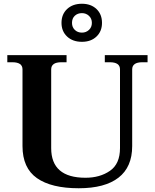

<svg xmlns="http://www.w3.org/2000/svg" viewBox="-20 -994 826 1024"><path d="M308 -872Q308 -918 338 -946Q368 -974 417 -974Q465 -974 494.5 -946Q524 -918 524 -872Q524 -827 494.5 -799Q465 -771 417 -771Q368 -771 338 -799Q308 -827 308 -872ZM470 -872Q470 -895 454.5 -909.5Q439 -924 417 -924Q394 -924 379 -910Q364 -896 364 -872Q364 -849 379 -834.5Q394 -820 417 -820Q439 -820 454.5 -834.5Q470 -849 470 -872ZM100 -215V-624Q100 -662 46 -662H19V-700H335V-662H307Q253 -662 253 -624V-204Q253 -46 436 -46Q513 -46 566.5 -83Q620 -120 620 -204V-624Q620 -662 566 -662H539V-700H767V-662H739Q685 -662 685 -624V-215Q685 -103 612 -46.5Q539 10 400 10Q254 10 177 -44Q100 -98 100 -215Z"/></svg>

Font: Taviraj DemiBold
Style: Regular
Weight: 600
Designer: Katatrad Team
Foundry: CadsonDemak
Version: Version 1.030